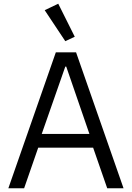

<svg xmlns="http://www.w3.org/2000/svg" viewBox="-20 -1015 711 1035"><path d="M383 -817 332 -793 221 -960 294 -995ZM110 0H25L281 -733H390L646 0H558L482 -219H186ZM332 -656 205 -293H462L337 -656Z"/></svg>

Font: IBM Plex Sans JP
Style: Regular
Weight: 400
Designer: Mike Abbink; Paul van der Laan; Pieter van Rosmalen; Wujin Sim; Yejin Wi; Jinhee Kim; Boomi Park; Yona Kim; Kichan Ma
Foundry: Sandoll Inc.
Version: Version 1.000